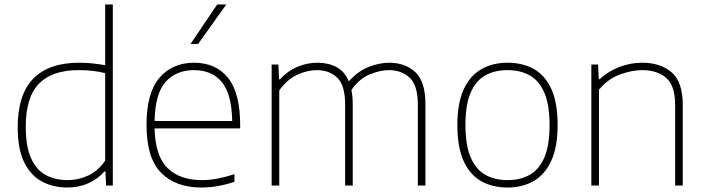

<svg xmlns="http://www.w3.org/2000/svg" viewBox="-20 -828 3151 857"><path d="M281 9Q217 9 166.8 -18Q116.5 -45 87.8 -104Q59 -163 59 -259Q59 -406 128.5 -477Q198 -548 333.5 -548Q364 -548 394.2 -544.8Q424.5 -541.5 449.5 -537V-808H483.5V0H453.5L450.5 -63H446.5Q418 -30 375.2 -10.5Q332.5 9 281 9ZM282.5 -24Q329 -24 373.2 -44.2Q417.5 -64.5 449.5 -111V-501.5Q397.5 -515 331.5 -515Q213 -515 154 -454.8Q95 -394.5 95 -263Q95 -173.5 118.8 -121.2Q142.5 -69 184.8 -46.5Q227 -24 282.5 -24Z M880 9Q763.5 9 698.8 -57Q634 -123 634 -270Q634 -413.5 691.8 -480.8Q749.5 -548 846 -548Q943 -548 997.5 -480.8Q1052 -413.5 1052 -270V-255H670Q673 -130.5 728.5 -77.2Q784 -24 882 -24Q915.5 -24 950.8 -30.8Q986 -37.5 1026.5 -50.5V-16.5Q950 9 880 9ZM846 -515Q766 -515 719.2 -462.5Q672.5 -410 670 -288H1016.5Q1014 -409.5 969.8 -462.2Q925.5 -515 846 -515ZM830.5 -632 949.5 -808H990L864.5 -632Z M1192.5 0V-540H1222.5L1225.5 -474H1229.5Q1263.5 -511 1306.8 -529.5Q1350 -548 1397 -548Q1445 -548 1481.5 -528.8Q1518 -509.5 1537 -465Q1579 -511.5 1626.8 -529.8Q1674.5 -548 1717 -548Q1788.5 -548 1833.8 -506Q1879 -464 1879 -362V0H1845V-361Q1845 -447 1808.8 -481Q1772.5 -515 1715.5 -515Q1676.5 -515 1630 -495.8Q1583.5 -476.5 1548.5 -426.5Q1554.5 -397.5 1554.5 -362V0H1520.5V-361Q1520.5 -447 1485.5 -481Q1450.5 -515 1394 -515Q1351.5 -515 1306.2 -494Q1261 -473 1226.5 -424.5V0Z M2245.5 9Q2178.5 9 2128 -19.2Q2077.5 -47.5 2049.5 -109Q2021.5 -170.5 2021.5 -270Q2021.5 -368 2049.8 -429.2Q2078 -490.5 2128.5 -519.2Q2179 -548 2245.5 -548Q2312.5 -548 2362.8 -520Q2413 -492 2441 -430.8Q2469 -369.5 2469 -270Q2469 -172 2440.8 -110.5Q2412.5 -49 2362.2 -20Q2312 9 2245.5 9ZM2245.5 -24Q2302.5 -24 2344.5 -47.8Q2386.5 -71.5 2409.8 -125.2Q2433 -179 2433 -269Q2433 -360 2409.8 -414Q2386.5 -468 2344.5 -491.5Q2302.5 -515 2245.5 -515Q2188.5 -515 2146.2 -491.5Q2104 -468 2080.8 -414.5Q2057.5 -361 2057.5 -271.5Q2057.5 -180 2080.8 -125.8Q2104 -71.5 2146.2 -47.8Q2188.5 -24 2245.5 -24Z M2619.5 0V-540H2649.5L2652.5 -474.5H2656.5Q2695 -510 2744.2 -529Q2793.5 -548 2846.5 -548Q2927.5 -548 2977.5 -505.5Q3027.5 -463 3027.5 -359.5V0H2993.5V-360Q2993.5 -445.5 2953.8 -480.2Q2914 -515 2846 -515Q2800.5 -515 2747 -495.5Q2693.5 -476 2653.5 -427.5V0Z"/></svg>

Font: Encode Sans SmExp Th
Style: Regular
Weight: 100
Width: 6
Designer: Multiple Designers
Foundry: Impallari Type
Version: Version 3.002; ttfautohint (v1.8.3) -l 8 -r 50 -G 200 -x 14 